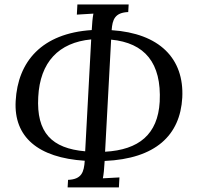

<svg xmlns="http://www.w3.org/2000/svg" viewBox="-20 -779 863 843"><path d="M544.9 -759.3H319.8L317.4 -714.8L390.1 -719.2C386.2 -699.2 384.3 -674.3 382.8 -647C163.6 -632.8 58.1 -508.8 48.8 -335.4C40 -177.2 147.5 -86.4 352.1 -73.2C348.6 -23.9 339.4 8.3 278.8 10.7L276.9 43.9H502L504.4 0L431.6 3.9C435.1 -12.7 437.5 -37.6 439.5 -72.3C663.6 -82 771 -185.5 780.3 -350.1C789.1 -522.5 679.7 -632.8 470.2 -646.5C473.6 -693.4 484.4 -723.6 543 -726.1ZM354 -114.7C207.5 -127.4 139.2 -196.3 147.9 -353.5C155.8 -505.9 237.3 -592.3 380.4 -606ZM467.8 -603V-605C615.2 -590.8 689.9 -503.4 681.2 -332C672.9 -189 589.8 -121.1 441.4 -112.8Z"/></svg>

Font: Lora Italic
Style: Regular
Weight: 400
Italic angle: -3°
Designer: Olga Karpushina, Alexei Vanyashin
Foundry: Cyreal
Version: Version 1.011;PS 001.011;hotconv 1.0.70;makeotf.lib2.5.58329